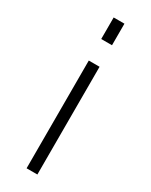

<svg xmlns="http://www.w3.org/2000/svg" viewBox="-238 -981 810 1029"><g transform="rotate(30 166.5 -466.5)"><path d="M133.3 0V-666.7H200V0ZM200 -800H133.3V-933.3H200Z"/></g></svg>

Font: Galmuri14 Regular
Style: Regular
Weight: 400
Designer: Lee Minseo (quiple)
Version: Version 2.399;hotconv 1.1.1;makeotfexe 2.6.0 DEVELOPMENT